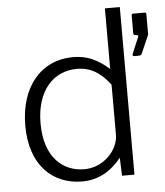

<svg xmlns="http://www.w3.org/2000/svg" viewBox="-53 -789 730 847"><g transform="rotate(-5 311.5 -366.0)"><path d="M278 10C375 10 430 -54 451 -80L454 0H509V-742H443V-474C392 -518 347 -540 285 -540C140 -540 48 -427 48 -257C48 -81 147 10 278 10ZM553 -521H572C582 -521 586 -524 588 -530L622 -608C622 -609 623 -611 623 -613V-701C623 -706 621 -708 617 -708H565C560 -708 558 -706 558 -700V-622C558 -616 560 -614 567 -613L574 -612C580 -611 580 -608 577 -601L547 -530C546 -526 548 -521 553 -521ZM291 -43C198 -43 116 -109 116 -261C116 -407 193 -487 297 -487C356 -487 402 -459 443 -404V-182C443 -117 379 -43 291 -43Z"/></g></svg>

Font: 18Franklin Light
Style: Regular
Weight: 300
Designer: Pablo Impallari, Rodrigo Fuenzalida (Modified by Dan O. Williams)
Version: Version 0.025;PS 000.025;hotconv 1.0.88;makeotf.lib2.5.64775